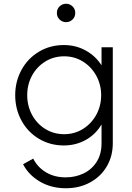

<svg xmlns="http://www.w3.org/2000/svg" viewBox="-20 -783 703 1023"><path d="M103 92 157 62Q180 108 225 135Q270 162 330 162Q381 162 424.5 141.5Q468 121 494.5 80Q521 39 521 -20V-120Q490 -67 437 -37.5Q384 -8 320 -8Q247 -8 187.5 -43.5Q128 -79 94.5 -140.5Q61 -202 61 -276Q61 -349 94.5 -410.5Q128 -472 187.5 -507.5Q247 -543 320 -543Q384 -543 436.5 -514Q489 -485 521 -435V-531H581V-20Q581 49 549 103.5Q517 158 460 189Q403 220 331 220Q253 220 192.5 184.5Q132 149 103 92ZM322 -68Q377 -68 422 -96Q467 -124 493 -171.5Q519 -219 519 -276Q519 -332 493 -379.5Q467 -427 422 -455Q377 -483 322 -483Q266 -483 221 -455Q176 -427 150.5 -380Q125 -333 125 -276Q125 -219 150.5 -171.5Q176 -124 221 -96Q266 -68 322 -68ZM283 -714Q283 -735 297.5 -749Q312 -763 332 -763Q352 -763 366.5 -749Q381 -735 381 -714Q381 -693 366.5 -679Q352 -665 332 -665Q312 -665 297.5 -679Q283 -693 283 -714Z"/></svg>

Font: Eudoxus Sans Light
Style: Regular
Weight: 300
Designer: Stijn de Vries
Foundry: tokotype
Version: Version 2.005